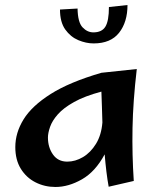

<svg xmlns="http://www.w3.org/2000/svg" viewBox="-20 -731 631 765"><path d="M201 14Q158 14 121.5 -4.5Q85 -23 63 -58.5Q41 -94 41 -145Q41 -202 74 -255.5Q107 -309 182 -356.5Q257 -404 384 -441L525 -456Q510 -328 508 -221Q506 -114 513 -10L413 13Q408 -14 404 -47Q400 -80 397 -116Q360 -47 306.5 -16.5Q253 14 201 14ZM171 -183Q171 -144 191 -115.5Q211 -87 248 -87Q280 -87 310.5 -105Q341 -123 362.5 -158Q384 -193 388 -243Q387 -278 386 -309Q385 -340 384 -366Q317 -348 275 -324.5Q233 -301 210.5 -275.5Q188 -250 179.5 -225.5Q171 -201 171 -183ZM353 -558Q323 -558 292 -571Q261 -584 240 -613.5Q219 -643 219 -693L289 -697Q290 -642 309 -622Q328 -602 352 -602Q386 -602 400 -625Q414 -648 414 -703L488 -711Q488 -643 454.5 -600.5Q421 -558 353 -558Z"/></svg>

Font: Marhey
Style: Regular
Weight: 400
Designer: Nur Syamsi & Bustanul Arifin
Foundry: Namelatype
Version: Version 1.000; ttfautohint (v1.8.4.7-5d5b)